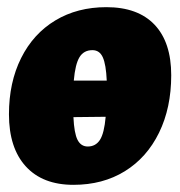

<svg xmlns="http://www.w3.org/2000/svg" viewBox="-20 -504 503 536"><path d="M458 -294Q458 -203 424 -133.5Q390 -64 328.5 -26Q267 12 185 12Q99 12 52 -39.5Q5 -91 5 -185Q5 -274 39 -342Q73 -410 134.5 -447Q196 -484 277 -484Q365 -484 411.5 -435Q458 -386 458 -294ZM186 -279H278Q276 -324 267 -344Q258 -364 238 -364Q214 -364 202 -344.5Q190 -325 186 -279ZM275 -178 185 -177Q187 -132 196.5 -113.5Q206 -95 225 -95Q247 -95 259 -113.5Q271 -132 275 -178Z"/></svg>

Font: Alegreya Black
Style: Italic
Weight: 900
Italic angle: -7°
Designer: Juan Pablo del Peral
Foundry: Huerta Tipografica
Version: Version 2.007; ttfautohint (v1.6)